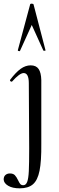

<svg xmlns="http://www.w3.org/2000/svg" viewBox="-46 -751 321 1046"><path d="M-26 227Q-26 211 -16.5 202.5Q-7 194 8 194Q26 194 35 203.5Q44 213 52 230Q59 245 64.5 251.5Q70 258 81 258Q95 258 102 240Q109 222 111 181.5Q113 141 113 56L111 -297Q111 -353 83 -353Q61 -353 20 -307Q19 -306 17 -306Q13 -306 10 -309.5Q7 -313 9 -316Q40 -357 66.5 -376Q93 -395 121 -395Q151 -395 164.5 -375Q178 -355 179 -315V32Q180 127 169.5 179Q159 231 133.5 253Q108 275 61 275Q22 275 -1.5 261Q-25 247 -26 227ZM202 -477Q203 -475 197 -474.5Q191 -474 190 -476L127 -615L63 -474Q61 -472 60 -472Q57 -472 54 -473.5Q51 -475 51 -477L118 -726Q118 -731 127 -731Q136 -731 137 -726Z"/></svg>

Font: Cormorant Upright Medium
Style: Regular
Weight: 500
Designer: Christian Thalmann (Catharsis Fonts)
Foundry: Catharsis Fonts
Version: Version 3.302